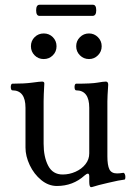

<svg xmlns="http://www.w3.org/2000/svg" viewBox="-20 -755 546 791"><path d="M347.7 -5.9V-27.8Q347.7 -39.6 342.3 -39.6Q336.9 -39.6 328.6 -32.2Q280.8 11.2 214.4 11.2Q179.7 11.2 149.9 -13.2Q120.1 -37.6 102.5 -74.7Q85 -111.8 85 -147V-311Q85 -382.8 30.8 -382.8Q27.8 -382.8 26.1 -386.7Q24.4 -390.6 24.4 -396.5Q24.4 -402.3 26.1 -406.2Q27.8 -410.2 30.8 -410.2Q81.1 -410.2 112.8 -414.6Q144 -418.9 153.3 -418.9Q162.6 -418.9 162.6 -411.1Q159.7 -360.8 159.7 -337.9V-163.1Q159.7 -108.4 178.5 -72.3Q197.3 -36.1 238.3 -36.1Q265.6 -36.1 291 -47.4Q316.4 -58.6 332 -78.4Q347.7 -98.1 347.7 -123V-311Q347.7 -382.8 293.5 -382.8Q290.5 -382.8 288.8 -386.7Q287.1 -390.6 287.1 -396.5Q287.1 -402.3 288.8 -406.2Q290.5 -410.2 293.5 -410.2Q357.4 -410.2 381.8 -414.6Q406.2 -418.9 416 -418.9Q425.8 -418.9 425.8 -405.8Q422.4 -356.4 422.4 -337.9V-110.8Q422.4 -74.2 430.7 -57.4Q439 -40.5 462.4 -40.5Q472.2 -40.5 487.8 -43Q491.7 -43.5 494.1 -37.8Q496.6 -32.2 496.6 -25.4Q496.6 -21 495.6 -18.1Q494.6 -15.1 492.7 -15.1Q473.6 -13.2 426.3 -2Q381.3 8.3 360.8 15.1Q356.9 16.1 355.5 16.1Q347.7 16.1 347.7 -5.9ZM107.4 -564.5Q107.4 -586.9 122.8 -602.1Q138.2 -617.2 160.2 -617.2Q182.6 -617.2 197.8 -601.8Q212.9 -586.4 212.9 -564.5Q212.9 -542 197.5 -526.9Q182.1 -511.7 160.2 -511.7Q137.7 -511.7 122.6 -527.1Q107.4 -542.5 107.4 -564.5ZM293.9 -564.5Q293.9 -586.4 309.3 -601.8Q324.7 -617.2 346.7 -617.2Q368.2 -617.2 383.5 -601.8Q398.9 -586.4 398.9 -564.5Q398.9 -542.5 383.5 -527.1Q368.2 -511.7 346.7 -511.7Q324.7 -511.7 309.3 -527.1Q293.9 -542.5 293.9 -564.5ZM143.1 -689.5Q128.9 -689.5 128.9 -712.4Q128.9 -735.4 143.1 -735.4H362.8Q376.5 -735.4 376.5 -712.4Q376.5 -689.5 360.8 -689.5Z"/></svg>

Font: JuniusX
Style: Regular
Weight: 400
Designer: Peter S. Baker
Foundry: Briery Creek Software
Version: Version 1.004